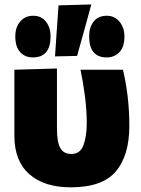

<svg xmlns="http://www.w3.org/2000/svg" viewBox="-20 -806 618 841"><path d="M290.5 14.5Q173.5 14.5 108.2 -43.2Q43 -101 43 -211V-500.5L229.5 -506V-243Q229.5 -183 244.2 -157.2Q259 -131.5 292.5 -131.5Q332 -131.5 346 -171Q360 -210.5 360 -267.5Q360 -323 351.8 -386.5Q343.5 -450 332.5 -500.5H518.5Q531.5 -447 539 -384.8Q546.5 -322.5 546.5 -255Q546.5 -125 487.5 -55.2Q428.5 14.5 290.5 14.5ZM221 -559Q224.5 -615 228.5 -671Q232.5 -726.5 236.5 -782.5L380 -786.5Q364 -728 348.5 -671.5Q332.5 -615 317.5 -561ZM124 -554.5Q90 -554.5 68.5 -577.5Q47 -600.5 47 -647Q47 -687 68.8 -712Q90.5 -737 125 -737Q161.5 -737 181.5 -711Q201.5 -685 201.5 -647Q201.5 -554.5 124 -554.5ZM447 -554.5Q370.5 -554.5 370.5 -647Q370.5 -687 390.5 -712Q410.5 -737 448 -737Q482 -737 503.5 -711Q525 -685 525 -647Q525 -600.5 503.2 -577.5Q481.5 -554.5 447 -554.5Z"/></svg>

Font: Heraclito ExtraBold
Style: Regular
Weight: 800
Designer: Kostas Bartsokas (font) & Cristiano Sobral (main changes)
Foundry: Kostas Bartsokas (font) & Cristiano Sobral (main changes)
Version: Version 1.00;July 8, 2020;FontCreator 13.0.0.2655 64-bit